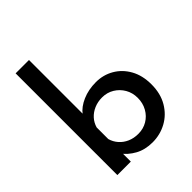

<svg xmlns="http://www.w3.org/2000/svg" viewBox="-219 -902 1037 1037"><g transform="rotate(-45 299.5 -383.5)"><path d="M339 10Q282 10 239.5 -13.5Q197 -37 171 -73L182 -102V0H79V-777H181V-328L179 -365Q203 -397 249 -417Q295 -437 352 -437Q408 -437 454.5 -410Q501 -383 528.5 -333.5Q556 -284 556 -216Q556 -146 526 -95Q496 -44 446.5 -17Q397 10 339 10ZM317 -77Q355 -77 385.5 -95Q416 -113 434 -145Q452 -177 452 -217Q452 -256 434 -287Q416 -318 385.5 -336.5Q355 -355 317 -355Q284 -355 256 -343Q228 -331 209 -310Q190 -289 182 -261V-172Q190 -144 209 -122.5Q228 -101 255.5 -89Q283 -77 317 -77Z"/></g></svg>

Font: Josefin Sans Medium
Style: Regular
Weight: 500
Designer: Santiago Orozco
Foundry: Typemade
Version: Version 2.001